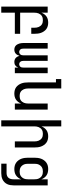

<svg xmlns="http://www.w3.org/2000/svg" viewBox="1005 -1780 990 3040"><g transform="rotate(90 1500.0 -260.0)"><path d="M85 215V-520H181V-421Q190 -445 205.5 -466Q221 -487 242 -501.5Q263 -516 288 -522Q313 -528 339 -528Q365 -528 391 -521.5Q417 -515 438.5 -499.5Q460 -484 475.5 -461.5Q491 -439 500 -414Q509 -389 512 -362.5Q515 -336 515 -310V-260H419V-310Q419 -327 416.5 -344Q414 -361 407.5 -376.5Q401 -392 390.5 -405.5Q380 -419 365.5 -428Q351 -437 334 -440.5Q317 -444 300 -444Q283 -444 266 -440.5Q249 -437 234.5 -428Q220 -419 209.5 -405.5Q199 -392 192.5 -376.5Q186 -361 183.5 -344Q181 -327 181 -310V-84H515V0H181V215Z M767 8Q750 8 733.5 3Q717 -2 704.5 -13Q692 -24 683.5 -39Q675 -54 670 -70Q665 -86 663 -103Q661 -120 661 -136V-520H750V-136Q750 -124 752 -112Q754 -100 761 -90Q768 -80 779.5 -74.5Q791 -69 803 -69Q815 -69 826 -74.5Q837 -80 844 -90Q851 -100 853.5 -112Q856 -124 856 -136V-520H944V-136Q944 -124 946.5 -112Q949 -100 956 -90Q963 -80 974 -74.5Q985 -69 997 -69Q1009 -69 1020.5 -74.5Q1032 -80 1039 -90Q1046 -100 1048 -112Q1050 -124 1050 -136V-520H1139V0H1050V-53Q1045 -39 1036 -27.5Q1027 -16 1015.5 -7.5Q1004 1 990 4.5Q976 8 961 8Q944 8 927 2.5Q910 -3 897.5 -14.5Q885 -26 876.5 -41.5Q868 -57 863 -74Q859 -57 850.5 -41.5Q842 -26 829.5 -14.5Q817 -3 800.5 2.5Q784 8 767 8Z M1461 8Q1435 8 1409 1.5Q1383 -5 1361.5 -20.5Q1340 -36 1324.5 -58.5Q1309 -81 1300 -106Q1291 -131 1288 -157.5Q1285 -184 1285 -210V-651H1232V-735H1381V-210Q1381 -193 1383.5 -176Q1386 -159 1392.5 -143.5Q1399 -128 1409.5 -114.5Q1420 -101 1434.5 -92Q1449 -83 1466 -79.5Q1483 -76 1500 -76Q1517 -76 1534 -79.5Q1551 -83 1565.5 -92Q1580 -101 1590.5 -114.5Q1601 -128 1607.5 -143.5Q1614 -159 1616.5 -176Q1619 -193 1619 -210V-520H1715V0H1619V-99Q1610 -75 1594.5 -54Q1579 -33 1558 -18.5Q1537 -4 1512 2Q1487 8 1461 8Z M1885 215V-735H1981V-421Q1990 -445 2005.5 -466Q2021 -487 2042 -501.5Q2063 -516 2088 -522Q2113 -528 2139 -528Q2165 -528 2191 -521.5Q2217 -515 2238.5 -499.5Q2260 -484 2275.5 -461.5Q2291 -439 2300 -414Q2309 -389 2312 -362.5Q2315 -336 2315 -310V0H2219V-310Q2219 -327 2216.5 -344Q2214 -361 2207.5 -376.5Q2201 -392 2190.5 -405.5Q2180 -419 2165.5 -428Q2151 -437 2134 -440.5Q2117 -444 2100 -444Q2083 -444 2066 -440.5Q2049 -437 2034.5 -428Q2020 -419 2009.5 -405.5Q1999 -392 1992.5 -376.5Q1986 -361 1983.5 -344Q1981 -327 1981 -310V215Z M2721 215H2571V131H2721Q2742 131 2762.5 123.5Q2783 116 2796 100Q2809 84 2814 63Q2819 42 2819 21V-100Q2810 -76 2794 -54.5Q2778 -33 2756.5 -18.5Q2735 -4 2709 2Q2683 8 2657 8Q2630 8 2604 1.5Q2578 -5 2556 -20.5Q2534 -36 2518 -58Q2502 -80 2493 -105Q2484 -130 2480.5 -156.5Q2477 -183 2477 -210V-310Q2477 -337 2480.5 -363.5Q2484 -390 2493 -415Q2502 -440 2518 -462Q2534 -484 2556 -499.5Q2578 -515 2604 -521.5Q2630 -528 2657 -528Q2683 -528 2709 -522Q2735 -516 2756.5 -501.5Q2778 -487 2794 -465.5Q2810 -444 2819 -420V-520H2915V21Q2915 47 2910.5 73Q2906 99 2894.5 122.5Q2883 146 2864.5 164.5Q2846 183 2822.5 194.5Q2799 206 2773 210.5Q2747 215 2721 215ZM2696 -76Q2713 -76 2730.5 -79.5Q2748 -83 2762.5 -91.5Q2777 -100 2788.5 -113.5Q2800 -127 2807 -142.5Q2814 -158 2816.5 -175.5Q2819 -193 2819 -210V-310Q2819 -327 2816.5 -344.5Q2814 -362 2807 -377.5Q2800 -393 2788.5 -406.5Q2777 -420 2762.5 -428.5Q2748 -437 2730.5 -440.5Q2713 -444 2696 -444Q2679 -444 2661.5 -440.5Q2644 -437 2629.5 -428.5Q2615 -420 2603.5 -406.5Q2592 -393 2585 -377.5Q2578 -362 2575.5 -344.5Q2573 -327 2573 -310V-210Q2573 -193 2575.5 -175.5Q2578 -158 2585 -142.5Q2592 -127 2603.5 -113.5Q2615 -100 2629.5 -91.5Q2644 -83 2661.5 -79.5Q2679 -76 2696 -76Z"/></g></svg>

Font: Iosevka Medium Extended
Style: Regular
Weight: 500
Width: 7
Monospace: yes
Designer: Belleve Invis
Foundry: Belleve Invis
Version: Version 32.5.0; ttfautohint (v1.8.4)